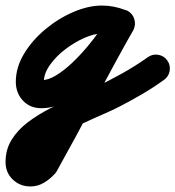

<svg xmlns="http://www.w3.org/2000/svg" viewBox="-94 -324 632 692"><path d="M357 -288Q377 -281 385.5 -261.5Q394 -242 386 -223Q379 -203 359.5 -194.5Q340 -186 321 -194Q309 -199 298 -201Q287 -203 273 -203Q246 -203 210.5 -187.5Q175 -172 141.5 -146.5Q108 -121 86 -90Q64 -59 64 -29Q64 -28 59.5 -31.5Q55 -35 55 -35Q80 -35 108.5 -52.5Q137 -70 166 -97.5Q195 -125 221 -156Q247 -187 267 -216Q287 -245 297 -264Q307 -282 327 -288Q347 -294 366 -285Q384 -275 390 -255Q396 -235 387 -216Q366 -177 330.5 -128.5Q295 -80 250 -36Q205 8 155 37Q105 66 55 66Q14 66 -11.5 38.5Q-37 11 -37 -29Q-37 -81 -7.5 -130Q22 -179 69.5 -218.5Q117 -258 171 -281Q225 -304 273 -304Q316 -304 357 -288Q357 -288 357 -288Q357 -288 357 -288ZM298 -265Q308 -283 328.5 -288.5Q349 -294 367 -284Q385 -274 390.5 -253.5Q396 -233 386 -215Q315 -89 248 39Q181 167 110 294Q110 294 107 298Q104 303 103 303Q87 321 64.5 334.5Q42 348 16 348Q-22 348 -48 323Q-74 298 -74 260Q-74 215 -52 179.5Q-30 144 6.5 116.5Q43 89 86 67Q129 45 171.5 27Q214 9 247 -8Q297 -32 345.5 -59Q394 -86 439 -118Q456 -130 476.5 -126.5Q497 -123 509 -106Q521 -89 517.5 -68.5Q514 -48 497 -36Q458 -8 417 16Q376 40 333 62Q314 72 277 88Q240 104 197.5 124Q155 144 116 166.5Q77 189 52 213Q27 237 27 260Q27 259 26 258Q26 256 25 255Q21 249 17 247Q17 247 16 247Q19 247 22 243Q25 239 29 235Q29 235 25 240Q22 245 22 244Q92 118 159.5 -10.5Q227 -139 298 -265Q298 -265 298 -265Q298 -265 298 -265Z"/></svg>

Font: FRB American Cursive Ultra
Style: Bold Italic
Weight: 1000
Italic angle: -25°
Version: Version 2.0;Modular Font Editor K font №1